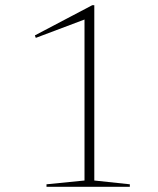

<svg xmlns="http://www.w3.org/2000/svg" viewBox="-20 -715 606 735"><path d="M303.5 -24V-653.5L316 -645L117 -570L113.5 -579.5L333 -695H341V-24L477 -9.5V0H158V-9.5Z"/></svg>

Font: Newsreader 36pt ExtraLight
Style: Regular
Weight: 250
Designer: Hugues Gentile
Foundry: Production Type
Version: Version 1.003